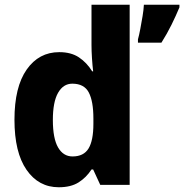

<svg xmlns="http://www.w3.org/2000/svg" viewBox="-20 -780 777 810"><path d="M228 10Q143 10 92 -63.5Q41 -137 41 -275Q41 -413 92.5 -486.5Q144 -560 230 -560Q280 -560 313 -538Q346 -516 369 -479H373Q370 -504 368 -534.5Q366 -565 366 -591V-760H527V0H403L373 -65H366Q344 -31 311.5 -10.5Q279 10 228 10ZM286 -120Q333 -120 353.5 -153.5Q374 -187 374 -258V-280Q374 -353 354.5 -390Q335 -427 285 -427Q247 -427 225 -388.5Q203 -350 203 -274Q203 -196 225 -158Q247 -120 286 -120ZM737 -749Q722 -713 703.5 -675.5Q685 -638 661 -600H562V-614Q567 -632 572 -658.5Q577 -685 581.5 -712Q586 -739 587 -760H737Z"/></svg>

Font: Noto Sans Lao UI SemCond ExtBd
Style: Regular
Weight: 800
Width: 4
Designer: Monotype Design Team
Foundry: Monotype Imaging Inc.
Version: Version 2.000; ttfautohint (v1.8.4.7-5d5b)